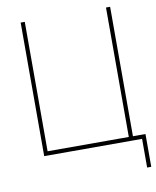

<svg xmlns="http://www.w3.org/2000/svg" viewBox="-95 -801 839 1030"><g transform="rotate(-10 324.5 -286.0)"><path d="M576.2 0H88.9V-727.5H111.3V-22.5H553.7V-727.5H576.2ZM622.1 156.2V0H569.3V-22.5H644.5V156.2Z"/></g></svg>

Font: Inter 28pt Thin
Style: Regular
Weight: 250
Designer: Rasmus Andersson
Foundry: rsms
Version: Version 4.001;git-66647c0bb